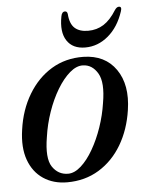

<svg xmlns="http://www.w3.org/2000/svg" viewBox="-48 -656 534 703"><g transform="rotate(-5 219.0 -304.0)"><path d="M269.5 -444Q349 -442.5 389 -385Q429 -327.5 415 -235.5Q404.5 -164.5 371.8 -109.2Q339 -54 287.8 -22.8Q236.5 8.5 171 8.5Q120.5 8.5 83.5 -16.2Q46.5 -41 30 -87Q13.5 -133 23 -197.5Q33 -270 66.8 -326.2Q100.5 -382.5 152.2 -413.8Q204 -445 269.5 -444ZM177 -22.5Q200.5 -22.5 224.5 -44Q248.5 -65.5 269.2 -101.5Q290 -137.5 305 -181.2Q320 -225 326.5 -269Q339.5 -344 319.5 -378Q299.5 -412 265.5 -413Q241.5 -414 216.8 -392.8Q192 -371.5 170.2 -335.2Q148.5 -299 133 -254.2Q117.5 -209.5 111 -163.5Q98 -86 119.2 -54.2Q140.5 -22.5 177 -22.5ZM295.5 -537.5Q327.5 -537.5 352.8 -553.5Q378 -569.5 400 -605Q407 -615.5 415 -615.5Q427 -615.5 421 -598Q402.5 -541.5 364.5 -509.5Q326.5 -477.5 280 -477.5Q233.5 -477.5 212.5 -509.8Q191.5 -542 202.5 -599Q205.5 -615.5 217 -615.5Q225 -615.5 226.5 -605Q229 -569 246.5 -553.2Q264 -537.5 295.5 -537.5Z"/></g></svg>

Font: Fraunces 144pt Soft
Style: Italic
Weight: 400
Italic angle: -16°
Version: Version 1.000;[b76b70a41]